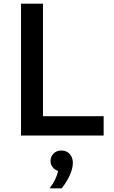

<svg xmlns="http://www.w3.org/2000/svg" viewBox="-20 -735 616 1041"><path d="M542 0H94V-715H213V-105H542ZM314 286H249Q267 263 279 238Q291 213 295 192Q277 186 265.5 171.5Q254 157 254 138Q254 114 270.5 97.5Q287 81 312 81Q341 81 358 100Q375 119 375 148Q375 180 356.5 219Q338 258 314 286Z"/></svg>

Font: Wix Madefor Text SemiBold
Style: Regular
Weight: 600
Designer: Dalton Maag Ltd
Foundry: Dalton Maag Ltd
Version: Version 3.100